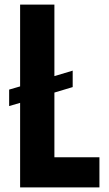

<svg xmlns="http://www.w3.org/2000/svg" viewBox="-20 -820 475 840"><path d="M68 0V-370L20 -356V-428L68 -442V-800H218V-487L298 -511V-439L218 -415V-132H415V0Z"/></svg>

Font: Big Shoulders Display Black
Style: Regular
Weight: 900
Designer: Patric King
Foundry: XO Type Co
Version: Version 1.000; ttfautohint (v1.8.2)